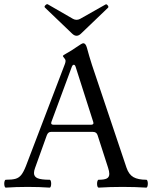

<svg xmlns="http://www.w3.org/2000/svg" viewBox="-22 -881 725 905"><path d="M-2 -15.1Q-2 -22.5 0 -28.1Q2 -33.7 4.9 -33.7Q35.2 -33.7 51.3 -38.3Q67.4 -43 78.1 -56.4Q88.9 -69.8 100.1 -98.1L284.2 -580.1Q287.1 -588.4 287.1 -594.7Q287.1 -600.1 280.8 -607.4Q274.4 -614.7 274.4 -617.2Q274.4 -620.1 293.9 -630.9Q315.4 -642.6 338.9 -659.2Q364.3 -677.2 370.6 -677.2Q381.8 -677.2 387.7 -655.8Q397.9 -617.2 411.6 -574.7L574.2 -90.8Q585 -58.6 606.9 -46.1Q628.9 -33.7 668 -33.7Q670.9 -33.7 672.9 -28.3Q674.8 -22.9 674.8 -15.6Q674.8 -8.3 672.9 -2.4Q670.9 3.4 668 3.4Q615.2 0 555.7 0Q495.6 0 442.9 3.4Q439.5 3.4 437.5 -2Q435.5 -7.3 435.5 -14.6Q435.5 -22.5 437.5 -28.1Q439.5 -33.7 442.9 -33.7Q469.7 -33.7 481.4 -39.8Q493.2 -45.9 493.2 -61.5Q493.2 -73.2 487.3 -90.8L438 -243.7Q433.1 -259.3 416.5 -259.3H217.8Q204.1 -259.3 198.2 -242.2L143.1 -88.9Q138.2 -75.7 138.2 -65.4Q138.2 -47.9 155.5 -40.8Q172.9 -33.7 212.4 -33.7Q215.3 -33.7 217.3 -28.1Q219.2 -22.5 219.2 -15.1Q219.2 -7.8 217.3 -2.2Q215.3 3.4 212.4 3.4Q164.1 0 108.9 0Q53.2 0 4.9 3.4Q2 3.4 0 -2.2Q-2 -7.8 -2 -15.1ZM406.2 -293Q418.5 -293 418.5 -300.8Q418.5 -302.2 417.5 -306.2L334.5 -565.9Q331.5 -575.7 325.7 -575.7Q320.3 -575.7 316.4 -565.9L220.2 -306.2Q219.2 -303.2 219.2 -300.8Q219.2 -293 231 -293ZM317.4 -723.1 190.4 -844.7Q188 -847.2 188 -849.6Q188 -852.5 192.4 -856.9Q196.8 -861.3 200.2 -861.3Q202.6 -861.3 204.6 -859.9L322.3 -792Q330.6 -787.6 338.9 -787.6Q347.2 -787.6 355.5 -792L475.6 -859.9Q477.5 -860.8 478.5 -860.8Q481.4 -860.8 485.4 -856Q488.8 -852.5 488.8 -848.6Q488.8 -846.2 487.3 -844.7L360.4 -723.1Q349.6 -712.4 338.9 -712.4Q328.1 -712.4 317.4 -723.1Z"/></svg>

Font: JuniusX
Style: Regular
Weight: 400
Designer: Peter S. Baker
Foundry: Briery Creek Software
Version: Version 1.004